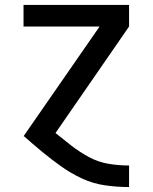

<svg xmlns="http://www.w3.org/2000/svg" viewBox="-20 -550 616 775"><path d="M500 205H501V118H500Q458 118 417 111Q376 104 339 84Q302 64 269 38.5Q236 13 204 -13L501 -443V-530H75V-443H382L75 0H77Q113 32 150.5 63Q188 94 227.5 122Q267 150 311 170.5Q355 191 403.5 198Q452 205 500 205Z"/></svg>

Font: Iosevka Sparkle Medium
Style: Regular
Weight: 500
Designer: Belleve Invis
Foundry: Belleve Invis
Version: Version 4.5.0; ttfautohint (v1.8.3)